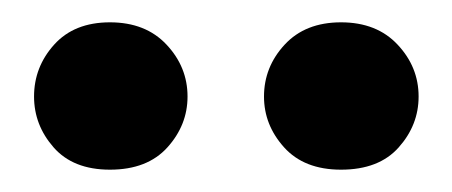

<svg xmlns="http://www.w3.org/2000/svg" viewBox="-20 -792 405 172"><path d="M285.5 -640Q252.5 -640 234.5 -660Q216.5 -680 216.5 -705.5Q216.5 -732 235 -752Q253.5 -772 285.5 -772Q317.5 -772 336.2 -752Q355 -732 355 -705.5Q355 -680 337.2 -660Q319.5 -640 285.5 -640ZM78.5 -640Q45.5 -640 28 -660Q10.5 -680 10.5 -705.5Q10.5 -732 28.5 -752Q46.5 -772 78.5 -772Q110.5 -772 129.2 -752Q148 -732 148 -705.5Q148 -680 130 -660Q112 -640 78.5 -640Z"/></svg>

Font: Libre Caslon Text SemiBold
Style: Regular
Weight: 600
Designer: Pablo Impallari, Rodrigo Fuenzalida, Katja Schimmel
Foundry: Pablo Impallari, Rodrigo Fuenzalida
Version: Version 2.000